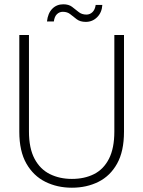

<svg xmlns="http://www.w3.org/2000/svg" viewBox="-20 -863 668 895"><path d="M315 12Q247 12 191.5 -15.5Q136 -43 103 -100.5Q70 -158 70 -249V-700H115V-250Q115 -172 141 -123Q167 -74 212.5 -51.5Q258 -29 315 -29Q374 -29 418.5 -51.5Q463 -74 488 -123Q513 -172 513 -250V-700H558V-249Q558 -158 526 -100.5Q494 -43 439 -15.5Q384 12 315 12ZM380 -761Q354 -761 338 -773Q322 -785 308 -796.5Q294 -808 273 -808Q257 -808 245.5 -797Q234 -786 231 -763H199Q203 -801 223.5 -822Q244 -843 275 -843Q300 -843 315.5 -831.5Q331 -820 346 -807.5Q361 -795 383 -795Q399 -795 411 -806.5Q423 -818 426 -840H457Q455 -805 433 -783Q411 -761 380 -761Z"/></svg>

Font: DM Sans 20pt ExtraLight
Style: Regular
Weight: 250
Version: Version 4.004;gftools[0.9.30]